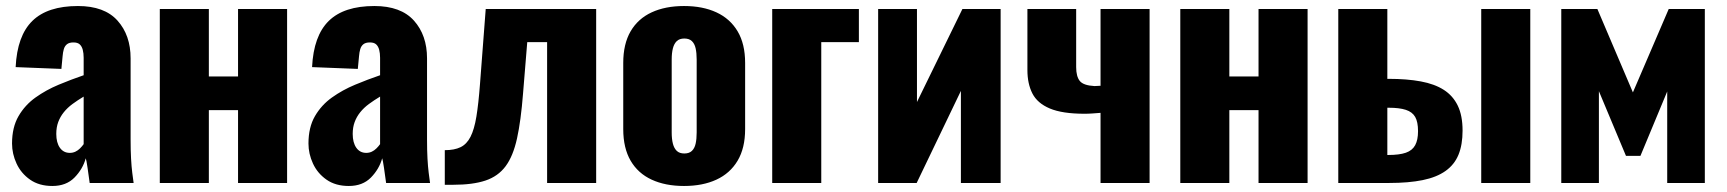

<svg xmlns="http://www.w3.org/2000/svg" viewBox="-20 -608 5738 638"><path d="M154 10Q110 10 80 -11Q50 -32 35 -64.5Q20 -97 20 -131Q20 -185 41.5 -222Q63 -259 98 -284Q133 -309 175 -326.5Q217 -344 258 -358V-416Q258 -431 255 -442.5Q252 -454 245 -460.5Q238 -467 224 -467Q210 -467 202.5 -461Q195 -455 192 -444.5Q189 -434 188 -421L184 -379L32 -385Q37 -489 87.5 -538.5Q138 -588 239 -588Q327 -588 370.5 -539.5Q414 -491 414 -414V-144Q414 -108 415.5 -81Q417 -54 419.5 -34Q422 -14 424 0H278Q275 -23 271 -50Q267 -77 265 -82Q255 -46 227.5 -18Q200 10 154 10ZM212 -100Q222 -100 230.5 -104Q239 -108 246 -115Q253 -122 258 -129V-287Q238 -275 221 -262.5Q204 -250 192 -235Q180 -220 173.5 -202.5Q167 -185 167 -163Q167 -134 179 -117Q191 -100 212 -100Z M511 0V-578H674V-354H771V-578H934V0H771V-242H674V0Z M1139 10Q1095 10 1065 -11Q1035 -32 1020 -64.5Q1005 -97 1005 -131Q1005 -185 1026.5 -222Q1048 -259 1083 -284Q1118 -309 1160 -326.5Q1202 -344 1243 -358V-416Q1243 -431 1240 -442.5Q1237 -454 1230 -460.5Q1223 -467 1209 -467Q1195 -467 1187.5 -461Q1180 -455 1177 -444.5Q1174 -434 1173 -421L1169 -379L1017 -385Q1022 -489 1072.5 -538.5Q1123 -588 1224 -588Q1312 -588 1355.5 -539.5Q1399 -491 1399 -414V-144Q1399 -108 1400.5 -81Q1402 -54 1404.5 -34Q1407 -14 1409 0H1263Q1260 -23 1256 -50Q1252 -77 1250 -82Q1240 -46 1212.5 -18Q1185 10 1139 10ZM1197 -100Q1207 -100 1215.5 -104Q1224 -108 1231 -115Q1238 -122 1243 -129V-287Q1223 -275 1206 -262.5Q1189 -250 1177 -235Q1165 -220 1158.5 -202.5Q1152 -185 1152 -163Q1152 -134 1164 -117Q1176 -100 1197 -100Z M1458 6V-109Q1490 -109 1510.5 -119Q1531 -129 1543.5 -153.5Q1556 -178 1563 -220.5Q1570 -263 1575 -329L1594 -578H1961V0H1798V-468H1732L1718 -297Q1711 -207 1698 -148Q1685 -89 1660 -55.5Q1635 -22 1593 -8Q1551 6 1486 6Z M2253 10Q2191 10 2145.5 -11Q2100 -32 2075.5 -74Q2051 -116 2051 -179V-399Q2051 -462 2075.5 -504Q2100 -546 2145.5 -567Q2191 -588 2253 -588Q2315 -588 2360.5 -567Q2406 -546 2431 -504Q2456 -462 2456 -399V-179Q2456 -116 2431 -74Q2406 -32 2360.5 -11Q2315 10 2253 10ZM2254 -98Q2270 -98 2279 -106.5Q2288 -115 2291.5 -130.5Q2295 -146 2295 -168V-410Q2295 -432 2291.5 -447.5Q2288 -463 2279 -471.5Q2270 -480 2254 -480Q2238 -480 2229 -471.5Q2220 -463 2216 -447.5Q2212 -432 2212 -410V-168Q2212 -146 2216 -130.5Q2220 -115 2229 -106.5Q2238 -98 2254 -98Z M2546 0V-578H2834V-468H2709V0Z M2898 0V-578H3027V-269L3178 -578H3305V0H3173V-306L3026 0Z M3637 0V-233Q3624 -232 3610.5 -231Q3597 -230 3584 -230Q3510 -230 3468.5 -247.5Q3427 -265 3410.5 -297.5Q3394 -330 3394 -375V-578H3556V-385Q3556 -354 3568 -339Q3580 -324 3617 -322Q3622 -322 3626.5 -322.5Q3631 -323 3637 -323V-578H3800V0Z M3902 0V-578H4065V-354H4162V-578H4325V0H4162V-242H4065V0Z M4427 0V-578H4590V-346Q4591 -346 4591.5 -346Q4592 -346 4593 -346Q4594 -346 4595 -346Q4655 -346 4701 -337.5Q4747 -329 4777.5 -309.5Q4808 -290 4824 -257Q4840 -224 4840 -174Q4840 -127 4826.5 -94Q4813 -61 4783.5 -40Q4754 -19 4707.5 -9.5Q4661 0 4596 0ZM4590 -93H4593Q4630 -93 4651.5 -100.5Q4673 -108 4682.5 -125.5Q4692 -143 4692 -172Q4692 -203 4682.5 -219.5Q4673 -236 4651.5 -243Q4630 -250 4595 -250Q4594 -250 4592.5 -250Q4591 -250 4590 -250ZM4902 0V-578H5065V0Z M5168 0V-578H5288L5406 -301L5525 -578H5645V0H5520V-304L5431 -90H5383L5293 -305V0Z"/></svg>

Font: Oswald
Style: Bold
Weight: 700
Designer: Vernon Adams
Foundry: Vernon Adams
Version: Version 4.103;gftools[0.9.33.dev8+g029e19f]